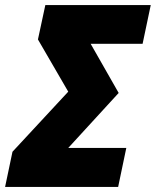

<svg xmlns="http://www.w3.org/2000/svg" viewBox="-49 -734 612 754"><path d="M-29 0H415L447 -153H219L417 -369L307 -562H511L543 -714H129L100 -579L219 -374L0 -138Z"/></svg>

Font: Noto Sans UI SemiCondensed Black
Style: Italic
Weight: 900
Width: 4
Italic angle: -372°
Designer: Monotype Design Team
Foundry: Monotype Imaging Inc.
Version: Version 1.901